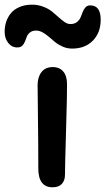

<svg xmlns="http://www.w3.org/2000/svg" viewBox="-79 -834 451 822"><path d="M-4.9 -630.9Q-28.8 -630.9 -43.9 -650.4Q-59.1 -669.9 -59.1 -698.2Q-59.1 -720.2 -52.7 -740Q-46.4 -759.8 -33 -776.6Q-19.5 -793.5 3.9 -803.7Q27.3 -814 58.1 -814Q83.5 -814 106 -805.4Q128.4 -796.9 143.6 -784.7Q158.7 -772.5 171.9 -760.3Q185.1 -748 197.8 -739.5Q210.4 -731 222.2 -731Q239.3 -731 250 -739.3Q260.7 -747.6 265.9 -759.3Q271 -771 275.1 -782.7Q279.3 -794.4 287.1 -802.7Q294.9 -811 307.1 -811Q352.1 -811 352.1 -750Q352.1 -694.3 318.8 -660.2Q285.6 -626 230 -626Q209 -626 190.2 -634Q171.4 -642.1 157.5 -653.3Q143.6 -664.6 130.9 -675.8Q118.2 -687 104 -695.1Q89.8 -703.1 76.2 -703.1Q60.1 -703.1 50.3 -695.8Q40.5 -688.5 36.1 -677.7Q31.7 -667 27.8 -656.2Q23.9 -645.5 16.1 -638.2Q8.3 -630.9 -4.9 -630.9ZM146 -32.2Q85 -32.2 85 -112.8Q85 -223.1 83.5 -327.1Q82 -431.2 82 -469.2Q82 -503.9 98.6 -525.4Q115.2 -546.9 147.9 -546.9Q174.8 -546.9 191.2 -528.6Q207.5 -510.3 208 -475.1Q208.5 -437 203.9 -279.3Q199.2 -121.6 199.2 -85.9Q199.2 -61.5 186 -46.9Q172.9 -32.2 146 -32.2Z"/></svg>

Font: Shantell Sans Bouncy
Style: Regular
Weight: 500
Designer: Stephen Nixon, Anya Danilova, Shantell Martin
Foundry: Arrow Type
Version: Version 1.006;[9816181b4]